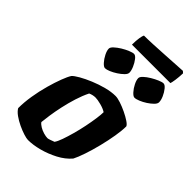

<svg xmlns="http://www.w3.org/2000/svg" viewBox="-252 -941 1031 1031"><g transform="rotate(45 263.5 -425.5)"><path d="M172 0Q161 0 138.5 -7Q116 -14 90.5 -26Q65 -38 44 -53Q23 -68 14 -84Q14 -128 22 -177.5Q30 -227 43 -273.5Q56 -320 69.5 -355.5Q83 -391 94 -408Q104 -419 131 -434.5Q158 -450 194 -465Q230 -480 268 -490Q306 -500 338 -500Q353 -500 377.5 -492Q402 -484 428 -471.5Q454 -459 472.5 -446.5Q491 -434 494 -425Q494 -394 486.5 -349Q479 -304 467 -256Q455 -208 441 -166.5Q427 -125 415 -102Q387 -69 344 -46.5Q301 -24 255.5 -12Q210 0 172 0ZM239 -81Q244 -81 257 -85.5Q270 -90 280 -94Q290 -108 300 -136.5Q310 -165 320 -201Q330 -237 337.5 -274Q345 -311 349.5 -342.5Q354 -374 354 -393Q337 -404 310 -411Q283 -418 268 -418Q248 -418 228 -409Q211 -375 198 -333.5Q185 -292 176 -250.5Q167 -209 162 -174.5Q157 -140 155 -119Q162 -109 177 -100Q192 -91 209.5 -86Q227 -81 239 -81ZM416 -565Q406 -565 391.5 -581Q377 -597 366.5 -618Q356 -639 356 -654Q356 -664 370 -677Q384 -690 404 -702Q424 -714 443 -722Q462 -730 472 -730Q483 -730 496 -714Q509 -698 518 -677.5Q527 -657 527 -641Q527 -630 514 -617Q501 -604 482.5 -592Q464 -580 445.5 -572.5Q427 -565 416 -565ZM192 -565Q182 -565 167.5 -581Q153 -597 142.5 -618Q132 -639 132 -654Q132 -664 146 -677Q160 -690 179.5 -702Q199 -714 218.5 -722Q238 -730 248 -730Q259 -730 271.5 -714Q284 -698 293 -677Q302 -656 302 -641Q302 -630 289 -617Q276 -604 257.5 -592Q239 -580 221 -572.5Q203 -565 192 -565ZM205 -757Q205 -788 208.5 -809Q212 -830 216 -837Q246 -837 287 -839Q328 -841 370 -843.5Q412 -846 446 -848Q480 -850 498 -851L508 -842Q507 -812 503.5 -788.5Q500 -765 497 -757Z"/></g></svg>

Font: Texturina Black
Style: Italic
Weight: 900
Italic angle: -11°
Designer: Guillermo Torres Carreño
Foundry: Omnibus-Type
Version: Version 1.002; ttfautohint (v1.8.3)